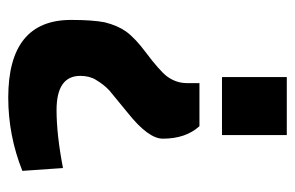

<svg xmlns="http://www.w3.org/2000/svg" viewBox="-148 -584 732 477"><g transform="rotate(-90 218.5 -346.0)"><path d="M143 -217H250V-248Q250 -275 267 -298Q282 -317 326 -350Q361 -376 378 -399Q393 -420 401 -452Q407 -482 407 -536Q407 -692 214 -692Q120 -692 32 -657L39 -556Q122 -572 183 -572Q268 -572 268 -513Q268 -490 258 -474Q246 -454 232 -441Q224 -434 176 -395Q112 -344 112 -308Q112 -251 143 -217ZM121 -161V0H265V-161Z"/></g></svg>

Font: Online Auction - Bold
Style: Bold
Weight: 500
Designer: Mohamed Mostafa, the designer of Online Auction
Foundry: Kief Type Foundry
Version: ""